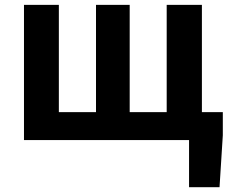

<svg xmlns="http://www.w3.org/2000/svg" viewBox="-20 -580 957 795"><path d="M762.8 195.2V0H725V-115.7H902.6V-20L889 195.2ZM79.3 0V-559.8H223.7V-115.7H377.5V-559.8H517V-115.7H670.2V-559.8H816V0Z"/></svg>

Font: Noto Sans HK Thin
Style: Regular
Weight: 100
Designer: Ryoko NISHIZUKA 西塚涼子 (kana, bopomofo & ideographs); Paul D. Hunt (Latin, Greek & Cyrillic); Sandoll Communications 산돌커뮤니
Foundry: Adobe
Version: Version 2.004-H2;hotconv 1.0.118;makeotfexe 2.5.65603